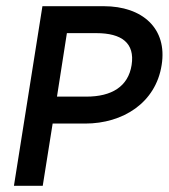

<svg xmlns="http://www.w3.org/2000/svg" viewBox="-20 -600 545 620"><path d="M25 0H118L150 -201H255C377 -201 483 -268 502 -390C521 -508 440 -580 315 -580H117ZM164 -288 196 -493H291C373 -493 416 -461 405 -390C394 -320 340 -288 259 -288Z"/></svg>

Font: Charger Pro
Style: ExBdObl
Weight: 400
Designer: Jasper
Foundry: Cannot Into Space Fonts
Version: Version 1.09